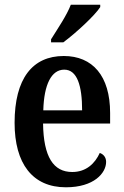

<svg xmlns="http://www.w3.org/2000/svg" viewBox="-20 -786 526 816"><path d="M197 -619V-606H249C303 -646 384 -721 406 -756V-766H281C264 -721 225 -664 197 -619ZM260 10C380 10 431 -51 431 -98C431 -118 419 -131 404 -136C384 -92 347 -55 287 -55C207 -55 165 -119 163 -261H448V-306C448 -464 373 -548 251 -548C118 -548 42 -452 42 -264C42 -91 118 10 260 10ZM329 -317H164C167 -428 199 -490 253 -490C308 -490 329 -422 329 -317Z"/></svg>

Font: Noto Serif Georgian Condensed SemiBold
Style: Regular
Weight: 600
Width: 3
Designer: Monotype Design Team, Akaki Razmadze
Foundry: Google LLC
Version: Version 2.003